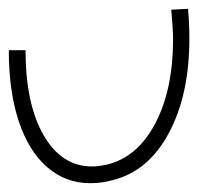

<svg xmlns="http://www.w3.org/2000/svg" viewBox="-20 -215 450 436"><path d="M38 -101Q38 21 79 92Q120 163 189 163Q204 163 226 158Q294 140 333.5 63.5Q373 -13 373 -126Q373 -147 369 -193L407 -195Q410 -161 410 -127Q410 0 363.5 87Q317 174 236 194Q211 201 185 201Q129 201 87 164.5Q45 128 22.5 60Q0 -8 0 -101Z"/></svg>

Font: Vibes
Style: Regular
Weight: 400
Designer: AbdElmomen Kadhim
Version: Version 1.100